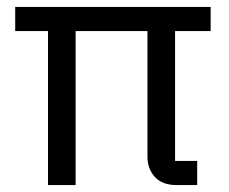

<svg xmlns="http://www.w3.org/2000/svg" viewBox="-20 -536 662 556"><path d="M487 -70H551V0H492Q450 0 428.5 -23.5Q407 -47 407 -82V-446H199V0H119V-446H24V-516H590V-446H487Z"/></svg>

Font: IBM Plex Sans Thai
Style: Regular
Weight: 400
Designer: Mike Abbink, Paul van der Laan, Pieter van Rosmalen, Ben Mitchell, Mark Frömberg
Foundry: Bold Monday
Version: Version 1.2